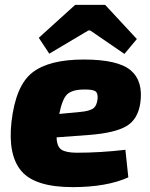

<svg xmlns="http://www.w3.org/2000/svg" viewBox="-20 -755 616 787"><path d="M182 -535 139 -600 288 -735H411L541 -595L490 -534L350 -630H342ZM494 -141 506 -28Q417 12 278 12Q124 12 68 -53.5Q12 -119 27 -255Q44 -404 112.5 -457.5Q181 -511 323 -511Q464 -511 516 -466.5Q568 -422 555 -332Q545 -265 497.5 -237.5Q450 -210 347 -202L212 -192Q213 -154 232 -141.5Q251 -129 296 -129Q391 -129 494 -141ZM223 -288 307 -296Q344 -299 360.5 -309.5Q377 -320 380 -350Q382 -374 370 -381.5Q358 -389 320 -388Q274 -387 254.5 -367.5Q235 -348 223 -288Z"/></svg>

Font: Ezarion Extra Bold
Style: Italic
Weight: 800
Italic angle: -8°
Designer: Natanael Gama
Version: Version 1.001;PS 001.001;hotconv 1.0.70;makeotf.lib2.5.58329